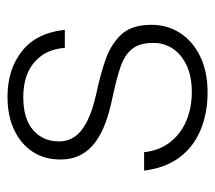

<svg xmlns="http://www.w3.org/2000/svg" viewBox="-50 -498 560 499"><g transform="rotate(-90 229.5 -248.0)"><path d="M239 12Q185 12 141 -6.5Q97 -25 70 -61.5Q43 -98 36 -153H84Q88 -114 109.5 -86Q131 -58 165 -43.5Q199 -29 240 -29Q280 -29 308.5 -42Q337 -55 352.5 -77.5Q368 -100 368 -129Q368 -165 352 -184.5Q336 -204 305 -214.5Q274 -225 227 -235Q192 -242 162.5 -252.5Q133 -263 111 -279Q89 -295 77 -317.5Q65 -340 65 -371Q65 -412 85 -442.5Q105 -473 141.5 -490.5Q178 -508 228 -508Q299 -508 346.5 -470.5Q394 -433 402 -359H355Q352 -408 318.5 -437.5Q285 -467 227 -467Q171 -467 141.5 -441.5Q112 -416 112 -374Q112 -351 124.5 -333Q137 -315 164.5 -301Q192 -287 237 -277Q285 -267 325 -253Q365 -239 390 -212Q415 -185 415 -134Q415 -92 393.5 -59Q372 -26 332.5 -7Q293 12 239 12Z"/></g></svg>

Font: DM Sans 28pt ExtraLight
Style: Regular
Weight: 250
Version: Version 4.004;gftools[0.9.30]